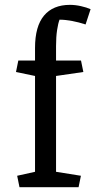

<svg xmlns="http://www.w3.org/2000/svg" viewBox="-20 -783 405 803"><path d="M126.5 -582.5Q126.5 -672.9 164.1 -717.8Q201.7 -762.7 272.5 -762.7Q294.9 -762.7 318.6 -757.3Q342.3 -752 358.9 -744.6L337.9 -680.7Q310.1 -689.9 281.5 -695.3Q252.9 -700.7 229 -700.7Q223.1 -686 218.8 -657.5Q214.4 -628.9 214.4 -590.3V-529.8H318.8L328.6 -481.9L214.4 -465.3V-64.5L318.4 -47.9L308.6 0H61.5L51.8 -47.9L126.5 -64.5V-465.3L46.9 -481.9L56.6 -529.8H126.5Z"/></svg>

Font: Noticia Text
Style: Regular
Weight: 400
Designer: JM Sole
Foundry: JM Sole
Version: Version 1.003